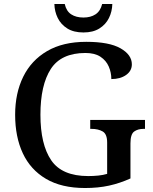

<svg xmlns="http://www.w3.org/2000/svg" viewBox="-20 -934 769 964"><path d="M407 10Q289 10 211 -36Q133 -82 94.5 -164.5Q56 -247 56 -358Q56 -466 96.5 -548.5Q137 -631 216.5 -677.5Q296 -724 413 -724Q528 -724 585 -691.5Q642 -659 642 -611Q642 -578 613 -557.5Q584 -537 539 -537Q539 -570 526 -600Q513 -630 484.5 -649Q456 -668 409 -668Q287 -668 235 -587.5Q183 -507 183 -358Q183 -209 237 -129.5Q291 -50 423 -50Q449 -50 473.5 -52.5Q498 -55 518 -61V-218Q518 -261 495.5 -274Q473 -287 439 -287H433V-332H708V-287H701Q672 -287 653.5 -273.5Q635 -260 635 -214V-38Q582 -14 527.5 -2Q473 10 407 10ZM399 -771Q350 -771 318 -791Q286 -811 270 -843.5Q254 -876 253 -914H305Q313 -878 337.5 -862Q362 -846 399 -846Q435 -846 459.5 -862Q484 -878 493 -914H544Q543 -876 527 -843.5Q511 -811 479 -791Q447 -771 399 -771Z"/></svg>

Font: Noto Serif Tamil Medium
Style: Regular
Weight: 500
Designer: Indian Type Foundry, Tom Grace, and the Monotype Design Team
Foundry: Monotype Imaging Inc.
Version: Version 2.004; ttfautohint (v1.8.4.7-5d5b)